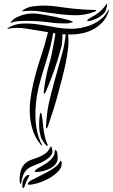

<svg xmlns="http://www.w3.org/2000/svg" viewBox="-20 -762 592 1008"><path d="M300 -508Q286 -454 265.5 -396Q245 -338 223 -286Q222 -284 218 -276.5Q214 -269 212 -270Q209 -270 209.5 -278.5Q210 -287 211 -290Q212 -302 215 -320Q218 -338 221.5 -357Q225 -376 229.5 -394Q234 -412 238 -425Q240 -429 244 -445Q248 -461 252.5 -483.5Q257 -506 262 -533Q267 -560 271 -586L259 -589Q254 -554 244.5 -517.5Q235 -481 223.5 -444.5Q212 -408 201 -370.5Q190 -333 181 -296Q173 -261 169 -223Q165 -185 166 -146.5Q167 -108 175 -71.5Q183 -35 199 -4Q202 3 201 3Q199 3 198 2L196 0Q168 -33 154.5 -71.5Q141 -110 137.5 -151Q134 -192 139 -234Q144 -276 153 -316Q170 -390 193 -458.5Q216 -527 232 -593Q172 -603 119.5 -611.5Q67 -620 22 -611Q19 -611 19 -612Q19 -614 20.5 -614.5Q22 -615 23 -616Q57 -636 95.5 -638Q134 -640 175.5 -634.5Q217 -629 260.5 -620.5Q304 -612 348 -611Q375 -610 404.5 -615.5Q434 -621 461.5 -632.5Q489 -644 511.5 -663Q534 -682 548 -708Q550 -713 552 -713V-710V-708Q541 -670 518 -645.5Q495 -621 465.5 -606Q436 -591 402.5 -585.5Q369 -580 337 -581Q342 -550 337.5 -509Q333 -468 324 -426Q315 -384 305 -346.5Q295 -309 289 -286Q277 -238 261 -188Q245 -138 232 -100Q230 -95 227.5 -91Q225 -87 223 -88Q221 -89 221.5 -93.5Q222 -98 222 -103Q225 -178 244 -253Q263 -328 285 -404Q297 -446 308.5 -489Q320 -532 325 -581Q320 -582 316.5 -582Q313 -582 308 -582Q308 -562 306.5 -543Q305 -524 300 -508ZM327 -721Q366 -716 406 -713Q446 -710 475 -710Q485 -710 485 -707Q485 -703 475 -700Q424 -680 367.5 -682Q311 -684 253 -693Q218 -698 181 -703Q144 -708 101 -703Q97 -702 97 -704Q97 -706 99 -707Q101 -708 103 -710Q122 -724 152 -728.5Q182 -733 214.5 -732.5Q247 -732 277 -728Q307 -724 327 -721ZM177 -690Q219 -684 262.5 -675Q306 -666 347 -655Q349 -653 355.5 -651.5Q362 -650 362 -647Q362 -645 356 -644Q350 -643 347 -641Q338 -639 324.5 -639Q311 -639 296.5 -639.5Q282 -640 268 -641Q254 -642 244 -644Q237 -645 209.5 -648Q182 -651 149 -652Q116 -653 85.5 -651.5Q55 -650 42 -643Q38 -641 37 -641H36Q36 -645 40 -649Q50 -662 67.5 -671Q85 -680 104 -685Q123 -690 142.5 -691Q162 -692 177 -690ZM210 -71Q213 -54 217.5 -37Q222 -20 229 -4Q233 4 230 4Q228 4 224 2Q222 1 221 -1Q208 -16 200.5 -29Q193 -42 188 -71Q186 -82 185.5 -99Q185 -116 186 -132Q187 -148 189 -159Q191 -170 195 -170Q196 -170 197.5 -165Q199 -160 200 -153.5Q201 -147 202 -140.5Q203 -134 203 -132Q205 -115 206.5 -100Q208 -85 210 -71ZM500 -697Q522 -716 537 -738Q539 -742 541 -742Q542 -742 542 -735Q542 -731 541 -728Q537 -711 532 -701Q527 -691 508 -677Q501 -671 489 -665.5Q477 -660 466 -656Q455 -652 446.5 -651.5Q438 -651 437 -655Q437 -656 440 -658.5Q443 -661 447.5 -664Q452 -667 456 -669.5Q460 -672 462 -673Q472 -678 481.5 -684Q491 -690 500 -697ZM129 156Q135 154 134 158Q133 162 131 167Q126 176 123 181.5Q120 187 118 191.5Q116 196 114 201.5Q112 207 109 217Q107 222 105.5 223Q104 224 103 225Q100 227 98.5 222Q97 217 97 209Q97 203 98.5 195Q100 187 104 179Q108 171 114 164.5Q120 158 129 156ZM92 195Q89 204 88 204Q86 204 84.5 198Q83 192 83 187Q83 149 91.5 127.5Q100 106 114.5 94Q129 82 147 76Q165 70 183 63Q201 56 217.5 44.5Q234 33 245 9Q247 4 250 10Q253 16 255 25Q258 43 245.5 57Q233 71 215 81.5Q197 92 177 99.5Q157 107 144 113Q117 126 106.5 147.5Q96 169 92 195ZM126 204Q126 194 149 182Q172 170 201.5 155.5Q231 141 259 123Q287 105 297 83H299Q303 83 303.5 89Q304 95 304 97Q304 119 284.5 139Q265 159 237 174.5Q209 190 179.5 199Q150 208 130 208Q126 208 126 204ZM163 136Q165 129 181.5 120Q198 111 217.5 99Q237 87 252.5 69.5Q268 52 268 28Q268 25 268.5 25Q269 25 274 27Q280 32 281.5 45.5Q283 59 283 67Q283 85 272 99Q261 113 244 122Q227 131 207 136Q187 141 170 141Q168 141 165 140.5Q162 140 163 136Z"/></svg>

Font: Akronim
Style: Regular
Weight: 400
Designer: Grzegorz Klimczewski
Foundry: Fonty.PL
Version: Version 1.001